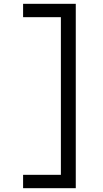

<svg xmlns="http://www.w3.org/2000/svg" viewBox="-20 -843 540 1006"><path d="M101 143V73H299V-753H101V-823H377V143Z"/></svg>

Font: Iosevka
Style: Regular
Weight: 400
Monospace: yes
Designer: Belleve Invis
Foundry: Belleve Invis
Version: Version 33.2.3; ttfautohint (v1.8.4)